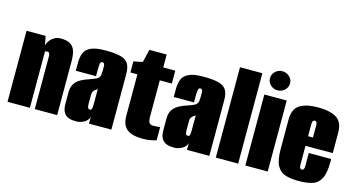

<svg xmlns="http://www.w3.org/2000/svg" viewBox="-75 -981 2395 1293"><g transform="rotate(15 1122.5 -335.0)"><path d="M25 0V-495H158L170 -433Q179 -464 204 -484.5Q229 -505 261 -505Q305 -505 329 -490Q353 -475 362 -446Q371 -417 371 -374V0H215V-368Q215 -375 214 -380Q213 -385 211 -388.5Q209 -392 206 -394Q203 -396 198 -396Q196 -396 192.5 -395.5Q189 -395 186 -394.5Q183 -394 181 -393V0Z M503 8Q475 8 453 0.5Q431 -7 418 -28Q405 -49 405 -89V-170Q405 -214 430.5 -242Q456 -270 520 -290Q549 -300 564 -307.5Q579 -315 584.5 -327.5Q590 -340 590 -365V-397Q590 -405 588.5 -410.5Q587 -416 583.5 -419.5Q580 -423 573 -423Q563 -423 559.5 -410.5Q556 -398 556 -363V-321H415V-378Q415 -415 426 -443.5Q437 -472 471 -488.5Q505 -505 573 -505Q641 -505 679 -495Q717 -485 733 -459.5Q749 -434 749 -386V0H593V-49Q588 -24 561.5 -8Q535 8 503 8ZM573 -93Q585 -93 587.5 -104Q590 -115 590 -140V-241Q588 -237 581 -233.5Q574 -230 569 -224Q562 -217 559 -210Q556 -203 556 -190V-129Q556 -120 557 -111.5Q558 -103 561.5 -98Q565 -93 573 -93Z M972 5Q948 5 921.5 1.5Q895 -2 872.5 -13.5Q850 -25 836 -49Q822 -73 822 -115V-405H773V-482L836 -495L857 -585H978V-495H1062V-405H978V-142Q978 -127 984.5 -112.5Q991 -98 1015 -98Q1027 -98 1044.5 -99.5Q1062 -101 1062 -101V-9Q1062 -9 1034 -2Q1006 5 972 5Z M1186 8Q1158 8 1136 0.5Q1114 -7 1101 -28Q1088 -49 1088 -89V-170Q1088 -214 1113.5 -242Q1139 -270 1203 -290Q1232 -300 1247 -307.5Q1262 -315 1267.5 -327.5Q1273 -340 1273 -365V-397Q1273 -405 1271.5 -410.5Q1270 -416 1266.5 -419.5Q1263 -423 1256 -423Q1246 -423 1242.5 -410.5Q1239 -398 1239 -363V-321H1098V-378Q1098 -415 1109 -443.5Q1120 -472 1154 -488.5Q1188 -505 1256 -505Q1324 -505 1362 -495Q1400 -485 1416 -459.5Q1432 -434 1432 -386V0H1276V-49Q1271 -24 1244.5 -8Q1218 8 1186 8ZM1256 -93Q1268 -93 1270.5 -104Q1273 -115 1273 -140V-241Q1271 -237 1264 -233.5Q1257 -230 1252 -224Q1245 -217 1242 -210Q1239 -203 1239 -190V-129Q1239 -120 1240 -111.5Q1241 -103 1244.5 -98Q1248 -93 1256 -93Z M1477 0V-630H1633V0Z M1683 0V-495H1839V0ZM1760 -545Q1732 -545 1711.5 -564.5Q1691 -584 1691 -611Q1691 -639 1711.5 -658.5Q1732 -678 1760 -678Q1789 -678 1810 -658.5Q1831 -639 1831 -612Q1831 -584 1810 -564.5Q1789 -545 1760 -545Z M2057 8Q2004 8 1965 -3.5Q1926 -15 1905 -53Q1884 -91 1884 -170V-373Q1884 -449 1929 -477Q1974 -505 2057 -505Q2140 -505 2185 -477Q2230 -449 2230 -373V-233H2040V-102Q2040 -85 2045 -78.5Q2050 -72 2057 -72Q2065 -72 2069.5 -78.5Q2074 -85 2074 -102V-192H2230V-171Q2230 -91 2209 -53Q2188 -15 2149 -3.5Q2110 8 2057 8ZM2040 -300H2074V-383Q2074 -400 2069.5 -406.5Q2065 -413 2057 -413Q2050 -413 2045 -406.5Q2040 -400 2040 -383Z"/></g></svg>

Font: Alumni Sans Thin Black
Style: Regular
Weight: 900
Version: Version 1.018